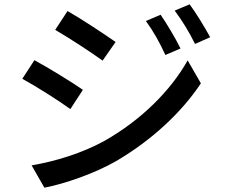

<svg xmlns="http://www.w3.org/2000/svg" viewBox="-20 -824 1040 887"><path d="M722 -756 654 -727C689 -679 718 -627 744 -570L814 -600C791 -647 749 -717 722 -756ZM856 -804 787 -775C822 -728 853 -678 881 -621L951 -652C926 -698 884 -767 856 -804ZM292 -773 235 -686C296 -651 403 -581 454 -544L514 -630C466 -664 354 -738 292 -773ZM126 -60 185 43C276 26 416 -22 517 -80C679 -175 818 -303 908 -439L847 -545C767 -403 631 -269 464 -174C359 -116 237 -79 126 -60ZM139 -546 83 -460C146 -426 253 -358 305 -320L363 -409C316 -442 202 -512 139 -546Z"/></svg>

Font: ChiuKong Gothic CL Medium
Style: Regular
Weight: 500
Designer: Ryoko NISHIZUKA 西塚涼子 (kana, bopomofo & ideographs); Paul D. Hunt (Latin, Greek & Cyrillic); Sandoll Communications 산돌커뮤니
Foundry: Adobe
Version: Version 1.300